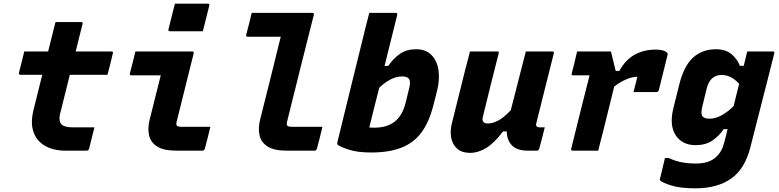

<svg xmlns="http://www.w3.org/2000/svg" viewBox="-20 -820 4240 1045"><path d="M494 -127Q486 -97 479.5 -69Q473 -41 465 -11Q462 0 451 0H336Q271 0 225.5 -26Q180 -52 162.5 -101Q145 -150 162 -220Q174 -268 186 -316.5Q198 -365 210 -413H91Q86 -413 84 -416.5Q82 -420 83 -424Q91 -455 98 -482Q105 -509 112 -540H242Q250 -572 257 -600Q263 -626 269.5 -650.5Q276 -675 282 -700H421Q433 -700 429 -689Q420 -652 410.5 -614.5Q401 -577 392 -540H586Q598 -540 594 -529Q587 -498 580 -471Q573 -444 565 -413H360Q348 -364 335.5 -314.5Q323 -265 311 -216Q295 -164 315 -143Q331 -127 373 -127Z M717 -540H1026Q1037 -540 1034 -529Q1011 -437 988 -344.5Q965 -252 942 -160Q937 -142 943 -136Q949 -130 965 -130H1125Q1118 -101 1110.5 -70.5Q1103 -40 1095 -11Q1092 0 1081 0H940Q871 0 835.5 -22.5Q800 -45 791.5 -83Q783 -121 794 -167Q809 -228 824.5 -288.5Q840 -349 855 -410H696Q684 -410 687 -421Q695 -450 702.5 -480.5Q710 -511 717 -540ZM932 -800H1111Q1122 -800 1119 -789L1084 -650H905Q894 -650 897 -661Z M1350 -750H1680Q1691 -750 1688 -739Q1651 -594 1615 -449.5Q1579 -305 1543 -160Q1538 -142 1544 -136Q1550 -130 1566 -130H1735Q1728 -101 1720.5 -70.5Q1713 -40 1705 -11Q1702 0 1691 0H1540Q1472 0 1436.5 -22.5Q1401 -45 1392.5 -84Q1384 -123 1396 -170Q1425 -283 1452.5 -395.5Q1480 -508 1508 -620H1329Q1317 -620 1320 -631Q1328 -660 1335.5 -690.5Q1343 -721 1350 -750Z M2142 -739Q2127 -677 2109 -606Q2091 -535 2073 -461H2093Q2121 -502 2157 -527Q2193 -552 2244 -552Q2298 -552 2328.5 -520.5Q2359 -489 2366.5 -438Q2374 -387 2359 -327L2338 -244Q2315 -154 2273 -98Q2231 -42 2164 -16Q2097 10 2000 10Q1925 10 1877 -6Q1829 -22 1818 -32Q1814 -36 1816 -45Q1851 -186 1883.5 -321Q1916 -456 1953 -603Q1962 -640 1971 -676.5Q1980 -713 1990 -750H2134Q2144 -750 2142 -739ZM2168 -404Q2136 -404 2103.5 -386.5Q2071 -369 2044 -342Q2029 -285 2015.5 -230Q2002 -175 1990 -126Q2002 -125 2016 -125Q2087 -125 2129 -158.5Q2171 -192 2188 -262L2208 -344Q2217 -380 2203 -394Q2193 -404 2168 -404Z M2538 -540H2686Q2698 -540 2694 -529Q2672 -442 2650.5 -356.5Q2629 -271 2608 -184Q2599 -148 2636 -148Q2661 -148 2691 -163.5Q2721 -179 2760 -220Q2772 -266 2783.5 -311.5Q2795 -357 2809 -411.5Q2823 -466 2842 -540H2986Q2997 -540 2994 -529Q2970 -433 2944.5 -332Q2919 -231 2899 -149Q2896 -137 2901 -132Q2906 -127 2915 -127H2945Q2938 -98 2930.5 -69Q2923 -40 2915 -11Q2912 0 2901 0H2853Q2795 0 2767 -28Q2739 -56 2738 -105H2718Q2671 -42 2627 -15Q2583 12 2538 12Q2494 12 2468.5 -10.5Q2443 -33 2436 -69.5Q2429 -106 2439 -147Q2457 -221 2476 -295.5Q2495 -370 2513 -444Q2520 -470 2526.5 -495Q2533 -520 2538 -540Z M3121 -540H3305Q3305 -540 3309.5 -522Q3314 -504 3320 -479Q3326 -454 3331 -434H3351Q3383 -493 3433 -521.5Q3483 -550 3549 -550Q3594 -550 3610 -534Q3614 -530 3614 -526.5Q3614 -523 3613 -520L3566 -330Q3563 -319 3552 -319H3428L3433 -339Q3437 -355 3441 -370.5Q3445 -386 3449 -402H3445Q3422 -402 3388.5 -388Q3355 -374 3323 -349Q3309 -292 3292.5 -225.5Q3276 -159 3261 -98Q3254 -71 3247.5 -46.5Q3241 -22 3236 0H3097Q3086 0 3089 -11Q3099 -52 3112 -103.5Q3125 -155 3138.5 -210.5Q3152 -266 3165.5 -317.5Q3179 -369 3189 -410H3100Q3088 -410 3092 -421Q3100 -451 3107 -480.5Q3114 -510 3121 -540Z M3876 -552Q3929 -552 3960.5 -526Q3992 -500 4007 -462H4028L4047 -540H4186Q4197 -540 4194 -529Q4171 -438 4150.5 -357Q4130 -276 4109 -194.5Q4088 -113 4065 -22Q4035 99 3959.5 152Q3884 205 3765 205Q3682 205 3633.5 189.5Q3585 174 3574 163Q3570 159 3572 153Q3580 121 3586 96Q3592 71 3599 40H3619Q3656 57 3691.5 63.5Q3727 70 3768 70Q3842 70 3879 33Q3895 18 3905.5 -1Q3916 -20 3923 -49Q3928 -67 3932 -84Q3936 -101 3940 -117H3919Q3891 -77 3855 -53.5Q3819 -30 3766 -30Q3693 -30 3657.5 -84Q3622 -138 3645 -231L3676 -356Q3702 -462 3752.5 -507Q3803 -552 3876 -552ZM3805 -185Q3816 -174 3841 -174Q3875 -174 3909.5 -193.5Q3944 -213 3973 -243Q3980 -272 3987.5 -302Q3995 -332 4003 -364Q3976 -392 3953.5 -402Q3931 -412 3908 -412Q3877 -412 3856.5 -394Q3836 -376 3826 -337L3801 -234Q3793 -197 3805 -185Z"/></svg>

Font: Recursive Mn Lnr St XBd
Style: Italic
Weight: 800
Italic angle: -15°
Monospace: yes
Version: Version 1.079;hotconv 1.0.112;makeotfexe 2.5.65598; ttfautoh